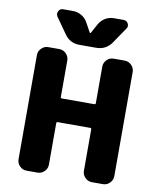

<svg xmlns="http://www.w3.org/2000/svg" viewBox="-102 -1066 921 1124"><g transform="rotate(10 358.5 -504.0)"><path d="M256.8 -480.5Q256.8 -472.7 263.7 -472.7H457Q464.8 -472.7 464.8 -480.5V-697.3Q464.8 -720.7 481.9 -737.8Q499 -754.9 522.5 -754.9H587.9Q611.3 -754.9 628.4 -737.8Q645.5 -720.7 645.5 -697.3V-78.1Q645.5 -54.7 628.4 -37.6Q611.3 -20.5 587.9 -20.5H522.5Q499 -20.5 481.9 -37.6Q464.8 -54.7 464.8 -78.1V-324.2Q464.8 -332 457 -332H263.7Q256.8 -332 256.8 -324.2V-78.1Q256.8 -54.7 239.7 -37.6Q222.7 -20.5 199.2 -20.5H133.8Q110.4 -20.5 93.3 -37.6Q76.2 -54.7 76.2 -78.1V-697.3Q76.2 -720.7 93.3 -737.8Q110.4 -754.9 133.8 -754.9H199.2Q222.7 -754.9 239.7 -737.8Q256.8 -720.7 256.8 -697.3ZM357.4 -881.8Q359.4 -878.9 361.3 -878.9Q363.3 -878.9 365.2 -881.8L395.5 -937.5Q409.2 -960.9 432.1 -974.6Q455.1 -988.3 481.4 -988.3H541Q559.6 -988.3 567.4 -971.7Q571.3 -964.8 571.3 -958Q571.3 -949.2 565.4 -941.4L501 -846.7Q467.8 -799.8 410.2 -799.8H310.5Q252.9 -799.8 220.7 -847.7L155.3 -940.4Q150.4 -949.2 150.4 -958Q150.4 -964.8 154.3 -971.7Q162.1 -988.3 180.7 -988.3H240.2Q266.6 -988.3 290 -974.6Q313.5 -960.9 326.2 -938.5Z"/></g></svg>

Font: Gen Jyuu Gothic Heavy
Style: Bold
Weight: 900
Designer: [Source Han Sans]
Ryoko NISHIZUKA  (kana & ideographs); Paul D. Hunt (Latin, Greek & Cyrillic); Wenlong ZHANG  (bopomofo
Version: Version 1.002.20150607